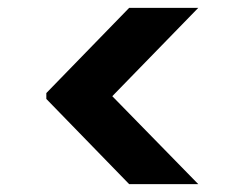

<svg xmlns="http://www.w3.org/2000/svg" viewBox="-20 -516 622 489"><path d="M485 -47H309L98 -264V-279L309 -496H485L266 -271Z"/></svg>

Font: DM Sans 28pt ExtraBold
Style: Regular
Weight: 800
Version: Version 4.004;gftools[0.9.30]